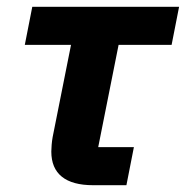

<svg xmlns="http://www.w3.org/2000/svg" viewBox="-20 -545 547 565"><path d="M352 0H254Q193 0 162 -25Q131 -50 131 -99Q131 -107 132 -119Q133 -131 135 -142L189 -413H53L75 -525H507L485 -413H329L269 -112H374Z"/></svg>

Font: IBM Plex Sans
Style: Bold Italic
Weight: 700
Italic angle: -11.31°
Designer: Mike Abbink, Paul van der Laan, Pieter van Rosmalen
Foundry: Bold Monday
Version: Version 3.201